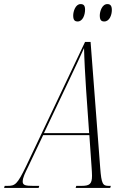

<svg xmlns="http://www.w3.org/2000/svg" viewBox="-77 -919 622 939"><path d="M433 -814C458 -814 470 -845 470 -870C470 -893 461 -899 448 -899C422 -899 411 -863 411 -843C411 -819 420 -814 433 -814ZM303 -814C327 -814 339 -845 339 -872C339 -893 331 -899 317 -899C292 -899 281 -863 281 -843C281 -819 290 -814 303 -814ZM-57 0H112L115 -10H86C48 -10 34 -13 34 -31C34 -51 47 -75 60 -102L134 -258H360L371 -100C372 -84 373 -72 373 -59C373 -18 360 -10 321 -10H296L293 0H462L465 -10H455C426 -10 419 -18 413 -99L366 -714H339L51 -107C7 -16 -3 -10 -41 -10H-54ZM251 -506C301 -612 312 -634 334 -684C335 -633 340 -541 344 -482L359 -268H138Z"/></svg>

Font: Noto Serif Display ExtraCondensed ExtraLight
Style: Italic
Weight: 200
Width: 2
Italic angle: -12°
Designer: Monotype Design Team
Foundry: Monotype Imaging Inc.
Version: Version 2.009